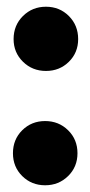

<svg xmlns="http://www.w3.org/2000/svg" viewBox="-20 -532 266 565"><path d="M18.1 -81.1Q18.1 -121.6 45.4 -148.7Q72.8 -175.8 112.8 -175.8Q152.8 -175.8 180.4 -148.7Q208 -121.6 208 -81.1Q208 -41 180.4 -13.9Q152.8 13.2 112.8 13.2Q72.8 13.2 45.4 -13.9Q18.1 -41 18.1 -81.1ZM20 -417Q20 -457.5 47.6 -484.9Q75.2 -512.2 115.2 -512.2Q155.3 -512.2 182.6 -484.9Q210 -457.5 210 -417Q210 -377 182.6 -350.1Q155.3 -323.2 115.2 -323.2Q75.2 -323.2 47.6 -350.3Q20 -377.4 20 -417Z"/></svg>

Font: Lletraferida
Style: Heavy
Weight: 900
Designer: Josep Patau Bellart
Foundry: Josep Patau Bellart
Version: Version 1.000